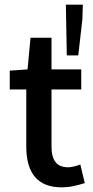

<svg xmlns="http://www.w3.org/2000/svg" viewBox="-20 -785 395 817"><path d="M330.6 -703.1 313 -549.3H264.2L260.3 -765.1H332.5ZM97.2 -489.7 109.9 -624.5H199.2V-489.7H325.7V-404.3H199.2V-161.6Q199.2 -117.2 216.3 -95.2Q233.4 -73.2 270 -73.2Q290 -73.2 321.8 -85L340.8 -5.9Q314 2.4 290.8 7.3Q267.6 12.2 242.7 12.2Q91.8 12.2 91.8 -161.6V-404.3H21.5V-484.4Z"/></svg>

Font: Varta
Style: Bold
Weight: 700
Designer: Joana Correia, Viktoriya Grabowska, Eben Sorkin
Foundry: Sorkin Type
Version: Version 1.002; ttfautohint (v1.3) -l 8 -r 24 -G 200 -x 12 -H